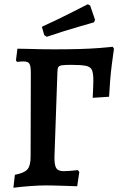

<svg xmlns="http://www.w3.org/2000/svg" viewBox="-20 -872 556 903"><path d="M43 11 50 -50Q94 -58 109 -75.5Q124 -93 124 -136L125 -529Q125 -561 118.5 -572Q112 -583 91 -583Q86 -583 78 -582.5Q70 -582 60 -581L55 -588L62 -643Q84 -643 113.5 -642Q143 -641 175 -640.5Q207 -640 233 -640Q302 -640 354 -641.5Q406 -643 444.5 -646Q483 -649 510 -652L516 -643Q511 -608 506 -569.5Q501 -531 498 -492.5Q495 -454 493 -417L416 -412Q417 -431 417.5 -445Q418 -459 418.5 -471Q419 -483 419 -495Q419 -527 412.5 -542.5Q406 -558 383.5 -562.5Q361 -567 315 -567Q285 -567 271.5 -565Q258 -563 254 -556Q250 -549 250 -532L236 -131Q236 -94 245 -80.5Q254 -67 280 -67Q291 -67 311 -68.5Q331 -70 346 -72L353 -63L343 4Q312 3 283.5 2Q255 1 232.5 0.5Q210 0 195 0Q166 0 124 3Q82 6 43 11ZM200 -699 188 -707 177 -746Q216 -764 254.5 -782.5Q293 -801 324 -817Q355 -833 374 -842.5Q393 -852 393 -852L404 -846L427 -779L422 -767Q422 -767 403 -761.5Q384 -756 352.5 -747Q321 -738 281 -725.5Q241 -713 200 -699Z"/></svg>

Font: Alegreya SemiBold
Style: Regular
Weight: 600
Designer: Juan Pablo del Peral
Foundry: Huerta Tipografica
Version: Version 2.009